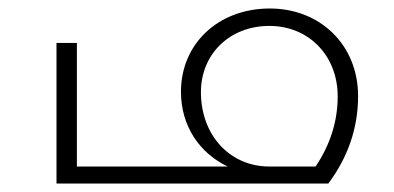

<svg xmlns="http://www.w3.org/2000/svg" viewBox="-20 -432 928 452"><path d="M615 -412C494 -412 406 -329 406 -216C406 -136 449 -72 516 -40H161V-331H113V0H753C800 -63 823 -132 823 -206C823 -325 735 -412 615 -412ZM723 -40H614C521 -40 453 -114 453 -215C453 -305 521 -371 614 -371C707 -371 775 -301 775 -205C775 -148 758 -92 723 -40Z"/></svg>

Font: Sulaf Light
Style: Regular
Weight: 300
Designer: Bandar Raffah (Arabic) and Santiago Orozco (Latin)
Foundry: Caramella and Typemade
Version: Version 1.005;PS 001.005;hotconv 1.0.88;makeotf.lib2.5.64775